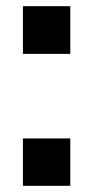

<svg xmlns="http://www.w3.org/2000/svg" viewBox="-20 -600 287 620"><path d="M54 -153H207V0H54ZM207 -580V-426H54V-580Z"/></svg>

Font: Orbitron
Style: Black
Weight: 900
Designer: Matt McInerney
Foundry: Matt McInerney
Version: 1.000